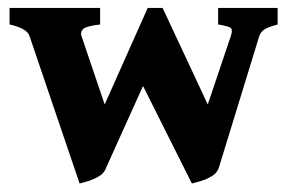

<svg xmlns="http://www.w3.org/2000/svg" viewBox="-20 -437 705 471"><path d="M661.1 -377Q637.7 -370.6 628.9 -365Q620.1 -359.4 616.2 -349.1L517.1 -26.4Q513.2 -13.2 500 -5.1Q486.8 2.9 472.7 7.1Q458.5 11.2 450.7 13.2L314.5 -258.8L345.2 -417.5Q345.2 -417.5 359.4 -417.5Q373.5 -417.5 378.9 -417.5L489.7 -180.7L546.4 -349.1Q549.8 -358.9 548.1 -365.5Q546.4 -372.1 515.1 -377V-417.5H661.1ZM240.7 -26.4Q236.3 -12.7 223.4 -4.9Q210.4 2.9 196.8 7.1Q183.1 11.2 175.3 13.2L52.2 -349.1Q46.4 -367.2 3.4 -377V-417.5H225.6V-377Q189.5 -372.6 183.1 -365Q176.8 -357.4 179.7 -349.1L236.8 -180.7L342.3 -417.5Q348.6 -417.5 363.3 -417.5Q377.9 -417.5 377.9 -417.5L376.5 -327.1Z"/></svg>

Font: Dai Banna SIL
Style: Bold
Weight: 700
Designer: Victor Gaultney
Foundry: SIL International
Version: Version 4.000